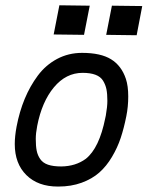

<svg xmlns="http://www.w3.org/2000/svg" viewBox="-20 -703 558 723"><path d="M203.6 -683.1 317.9 -681.6 296.4 -571.8 182.1 -573.2ZM401.4 -681.6 515.6 -680.2 494.6 -570.3 379.9 -571.8ZM303.2 -105Q354 -145.5 376.5 -258.8Q377 -260.3 377.4 -263.2Q377.9 -266.1 378.4 -267.6Q384.3 -301.3 384.3 -323.2Q384.3 -349.1 380.9 -366.5Q377.4 -383.8 368.2 -398.9Q358.9 -414.1 339.6 -421.4Q320.3 -428.7 291 -428.7Q228.5 -428.7 183.1 -374.3Q137.7 -319.8 120.1 -229Q114.7 -201.2 114.7 -179.7Q114.7 -152.8 118.2 -135.5Q121.6 -118.2 131.6 -103.8Q141.6 -89.4 160.9 -82.8Q180.2 -76.2 210.4 -76.2Q264.6 -76.7 303.2 -105ZM198.7 -0.5H197.8Q123 -0.5 79.3 -43.7Q35.6 -86.9 35.6 -160.6Q35.6 -189.9 42.5 -226.6Q53.2 -282.7 73 -330.6Q92.8 -378.4 122.3 -418.2Q151.9 -458 194.8 -481Q237.8 -503.9 289.1 -503.9Q359.4 -503.9 398.4 -479.7Q437.5 -455.6 454.1 -405.8Q462.9 -379.4 462.9 -339.4Q462.9 -300.8 455.6 -265.1Q446.8 -220.7 434.6 -183.8Q422.4 -147 401.6 -112.1Q380.9 -77.1 353.8 -53.2Q326.7 -29.3 287.4 -14.9Q248 -0.5 199.7 -0.5Z"/></svg>

Font: Fantasque Sans Mono
Style: Italic
Weight: 400
Italic angle: -11°
Monospace: yes
Designer: Jany Belluz
Version: Version 1.8.0 ; ttfautohint (v1.8.2)